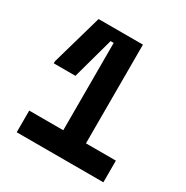

<svg xmlns="http://www.w3.org/2000/svg" viewBox="-161 -833 935 967"><g transform="rotate(30 306.0 -350.0)"><path d="M66 0V-126H264V-634H246L180 -394H54V-406L138 -700H396V-126H570V0Z"/></g></svg>

Font: Space Mono
Style: Bold
Weight: 700
Monospace: yes
Designer: Colophon Foundry + Benjamin Critton
Foundry: Colophon Foundry & Benjamin Critton
Version: Version 1.003; ttfautohint (v1.8.4.7-5d5b)